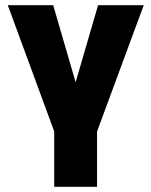

<svg xmlns="http://www.w3.org/2000/svg" viewBox="-20 -520 583 740"><path d="M189 -74 206 33 10 -500H185L282 -167H261L358 -500H534L337 33L354 -74V200H189Z"/></svg>

Font: Moderustic
Style: Bold
Weight: 700
Designer: Tural Alisoy
Foundry: TAFT Foundry
Version: Version 2.120